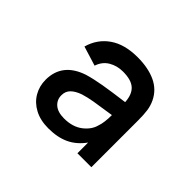

<svg xmlns="http://www.w3.org/2000/svg" viewBox="-83 -653 482 482"><g transform="rotate(45 158.0 -412.5)"><path d="M276.5 -443.5V-277.5H227V-315.5Q210 -292 186.8 -281Q163.5 -270 131 -270Q102.5 -270 82 -281Q61.5 -292 50.8 -310.5Q40 -329 40 -351.5Q40 -411 103 -432Q123 -438 150.8 -442.8Q178.5 -447.5 221 -453Q219.5 -479 206 -491.2Q192.5 -503.5 163 -503.5Q142 -503.5 125.2 -493.5Q108.5 -483.5 102 -463.5L50 -479.5Q60 -515 88.8 -535Q117.5 -555 163.5 -555Q201 -555 227.5 -542.8Q254 -530.5 266.5 -504.5Q272.5 -492 274.5 -478Q276.5 -464 276.5 -443.5ZM215 -364.5Q220.5 -380 220.5 -406.5Q182.5 -401 163.8 -397.8Q145 -394.5 130.5 -390Q113.5 -384 104.5 -375Q95.5 -366 95.5 -352Q95.5 -336 107.2 -325.8Q119 -315.5 141.5 -315.5Q171.5 -315.5 190.8 -330.2Q210 -345 215 -364.5Z"/></g></svg>

Font: CCSD_manrope Medium
Style: Regular
Weight: 500
Designer: Mikhail Sharanda
Foundry: Mikhail Sharanda
Version: Version 4.503